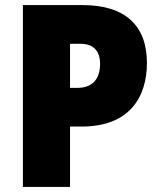

<svg xmlns="http://www.w3.org/2000/svg" viewBox="-20 -734 631 754"><path d="M305 -714H70V0H255V-237H301C488 -237 557 -352 557 -487C557 -632 473 -714 305 -714ZM296 -562C348 -562 373 -533 373 -483C373 -414 333 -389 285 -389H255V-562Z"/></svg>

Font: Noto Sans Arabic UI SmCn Bk
Style: Regular
Weight: 900
Width: 4
Designer: Monotype Design Team, Nadine Chahine and Nizar Qandah
Foundry: Monotype Imaging Inc.
Version: Version 2.010